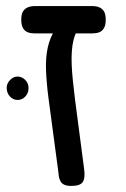

<svg xmlns="http://www.w3.org/2000/svg" viewBox="-20 -602 415 632"><path d="M215 10Q200 10 191.5 6Q183 2 179 -5.5Q175 -13 173.5 -22.5Q172 -32 171 -44L140 -276Q133 -329 131.5 -371.5Q130 -414 137.5 -447Q145 -480 162 -505L234 -501Q227 -489 222.5 -472Q218 -455 216.5 -434Q215 -413 216 -388.5Q217 -364 220 -335.5Q223 -307 227 -274L257 -45Q261 -16 252.5 -3Q244 10 215 10ZM95 -492Q82 -492 72 -495.5Q62 -499 56 -509Q50 -519 50 -537Q50 -556 56 -565Q62 -574 72 -578Q82 -582 94 -582H284Q297 -582 306.5 -578Q316 -574 322 -565Q328 -556 328 -537Q328 -519 322 -509Q316 -499 306 -495.5Q296 -492 283 -492ZM38 -273Q23 -273 12.5 -284.5Q2 -296 2 -313Q2 -327 13 -338.5Q24 -350 38 -350Q52 -350 63 -339Q74 -328 74 -312Q74 -296 63.5 -284.5Q53 -273 38 -273Z"/></svg>

Font: Fredoka SemiCondensed
Style: Regular
Weight: 400
Width: 4
Designer: Ben Nathan
Foundry: Milena B. Brandão, Ben Nathan
Version: Version 2.001